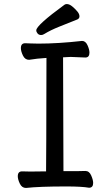

<svg xmlns="http://www.w3.org/2000/svg" viewBox="-20 -906 540 938"><path d="M106.9 12.2Q86.9 12.2 76.9 -8.8Q66.9 -29.8 66.9 -44.9Q66.9 -68.8 87.9 -68.8L127.9 -67.9L205.1 -68.8Q206.1 -106.9 207 -623Q159.2 -620.1 122.1 -613.8Q102.1 -613.8 92 -634.8Q82 -655.8 82 -670.9Q82 -694.8 103 -694.8Q109.9 -694.8 128.4 -693.8Q147 -692.9 167 -692.9Q264.2 -692.9 380.9 -706.1Q397.9 -706.1 407.5 -685.1Q417 -664.1 417 -648.9Q417 -625 397 -625Q339.8 -627.9 325.2 -627.9L288.1 -626Q289.1 -151.9 290 -69.8Q383.8 -69.8 397 -70.8Q416 -70.8 425.5 -48.8Q435.1 -26.9 435.1 -12.2Q435.1 11.2 415 11.2Q379.9 4.9 304.2 4.9Q171.9 4.9 106.9 12.2ZM181.2 -734.9Q169.9 -734.9 163.6 -742.4Q157.2 -750 157.2 -757.8Q157.2 -782.2 294.9 -882.8Q299.8 -886.2 306.2 -886.2Q318.8 -886.2 332.5 -875Q346.2 -863.8 357.2 -850.8Q368.2 -837.9 368.2 -826.2Q368.2 -815.9 357.9 -811Q313 -793 270 -775.9Q227.1 -758.8 196.8 -740.2Q189 -734.9 181.2 -734.9Z"/></svg>

Font: LXGW WenKai Mono GB Screen
Style: Regular
Weight: 400
Monospace: yes
Designer: LXGW / Fontworks Inc.
Foundry: LXGW / Fontworks Inc.
Version: Version 1.510;January 18,2025